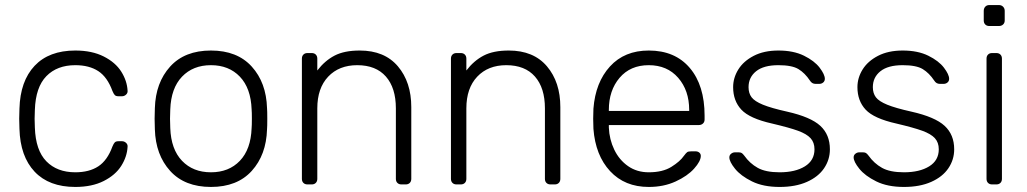

<svg xmlns="http://www.w3.org/2000/svg" viewBox="-20 -730 4067 760"><path d="M278 -48Q333 -48 369 -71.5Q405 -95 425 -150Q430 -162 434.5 -166.5Q439 -171 449 -171H463Q472 -171 479 -164.5Q486 -158 485 -149Q483 -110 460 -73.5Q437 -37 390.5 -13.5Q344 10 278 10Q174 10 117 -50.5Q60 -111 57 -220L56 -260L57 -300Q60 -409 117 -469.5Q174 -530 278 -530Q344 -530 390.5 -506.5Q437 -483 460 -446.5Q483 -410 485 -371Q486 -362 479 -355.5Q472 -349 463 -349H449Q439 -349 434.5 -353.5Q430 -358 425 -370Q405 -425 369 -448.5Q333 -472 278 -472Q206 -472 163.5 -428.5Q121 -385 118 -295L117 -260L118 -225Q121 -135 163.5 -91.5Q206 -48 278 -48Z M1038 -260Q1038 -228 1037 -218Q1034 -117 976.5 -53.5Q919 10 815 10Q711 10 653.5 -53.5Q596 -117 593 -218L592 -260L593 -302Q596 -403 653.5 -466.5Q711 -530 815 -530Q919 -530 976.5 -466.5Q1034 -403 1037 -302Q1038 -292 1038 -260ZM654 -297 653 -260 654 -223Q657 -139 700.5 -93.5Q744 -48 815 -48Q886 -48 929.5 -93.5Q973 -139 976 -223Q977 -233 977 -260Q977 -287 976 -297Q973 -381 929.5 -426.5Q886 -472 815 -472Q744 -472 700.5 -426.5Q657 -381 654 -297Z M1586 0H1569Q1559 0 1553 -6Q1547 -12 1547 -22V-301Q1547 -382 1507.5 -427Q1468 -472 1394 -472Q1322 -472 1279 -426.5Q1236 -381 1236 -301V-22Q1236 -12 1230 -6Q1224 0 1214 0H1197Q1187 0 1181 -6Q1175 -12 1175 -22V-498Q1175 -508 1181 -514Q1187 -520 1197 -520H1214Q1224 -520 1230 -514Q1236 -508 1236 -498V-451Q1266 -490 1304.5 -510Q1343 -530 1404 -530Q1502 -530 1555 -467.5Q1608 -405 1608 -306V-22Q1608 -12 1602 -6Q1596 0 1586 0Z M2176 0H2159Q2149 0 2143 -6Q2137 -12 2137 -22V-301Q2137 -382 2097.5 -427Q2058 -472 1984 -472Q1912 -472 1869 -426.5Q1826 -381 1826 -301V-22Q1826 -12 1820 -6Q1814 0 1804 0H1787Q1777 0 1771 -6Q1765 -12 1765 -22V-498Q1765 -508 1771 -514Q1777 -520 1787 -520H1804Q1814 -520 1820 -514Q1826 -508 1826 -498V-451Q1856 -490 1894.5 -510Q1933 -530 1994 -530Q2092 -530 2145 -467.5Q2198 -405 2198 -306V-22Q2198 -12 2192 -6Q2186 0 2176 0Z M2769 -272V-257Q2769 -247 2762.5 -241Q2756 -235 2746 -235H2390V-225Q2392 -178 2411.5 -137.5Q2431 -97 2466 -72.5Q2501 -48 2548 -48Q2603 -48 2637.5 -69.5Q2672 -91 2687 -113Q2696 -125 2700.5 -128Q2705 -131 2717 -131H2733Q2742 -131 2748 -126Q2754 -121 2754 -113Q2754 -92 2727.5 -62.5Q2701 -33 2654 -11.5Q2607 10 2548 10Q2453 10 2395 -52.5Q2337 -115 2329 -220L2328 -260L2329 -300Q2337 -404 2394.5 -467Q2452 -530 2548 -530Q2652 -530 2710.5 -461Q2769 -392 2769 -272ZM2708 -291V-295Q2708 -372 2664.5 -422Q2621 -472 2548 -472Q2475 -472 2432.5 -422Q2390 -372 2390 -295V-291Z M2882 -385Q2882 -422 2902.5 -455Q2923 -488 2963.5 -509Q3004 -530 3061 -530Q3121 -530 3162.5 -509.5Q3204 -489 3224.5 -462Q3245 -435 3245 -418Q3245 -409 3238.5 -403.5Q3232 -398 3223 -398H3208Q3194 -398 3186 -411Q3166 -441 3140.5 -456.5Q3115 -472 3061 -472Q3003 -472 2973 -448Q2943 -424 2943 -385Q2943 -361 2955 -345Q2967 -329 3000 -315.5Q3033 -302 3096 -288Q3189 -267 3227 -232Q3265 -197 3265 -139Q3265 -98 3242 -64Q3219 -30 3174 -10Q3129 10 3066 10Q3001 10 2956.5 -12Q2912 -34 2889.5 -62Q2867 -90 2867 -107Q2867 -116 2874 -121.5Q2881 -127 2889 -127H2904Q2911 -127 2915.5 -124.5Q2920 -122 2926 -114Q2948 -83 2979.5 -65.5Q3011 -48 3066 -48Q3128 -48 3166 -71.5Q3204 -95 3204 -139Q3204 -166 3188.5 -183Q3173 -200 3138.5 -212.5Q3104 -225 3036 -241Q2947 -261 2914.5 -296Q2882 -331 2882 -385Z M3374 -385Q3374 -422 3394.5 -455Q3415 -488 3455.5 -509Q3496 -530 3553 -530Q3613 -530 3654.5 -509.5Q3696 -489 3716.5 -462Q3737 -435 3737 -418Q3737 -409 3730.5 -403.5Q3724 -398 3715 -398H3700Q3686 -398 3678 -411Q3658 -441 3632.5 -456.5Q3607 -472 3553 -472Q3495 -472 3465 -448Q3435 -424 3435 -385Q3435 -361 3447 -345Q3459 -329 3492 -315.5Q3525 -302 3588 -288Q3681 -267 3719 -232Q3757 -197 3757 -139Q3757 -98 3734 -64Q3711 -30 3666 -10Q3621 10 3558 10Q3493 10 3448.5 -12Q3404 -34 3381.5 -62Q3359 -90 3359 -107Q3359 -116 3366 -121.5Q3373 -127 3381 -127H3396Q3403 -127 3407.5 -124.5Q3412 -122 3418 -114Q3440 -83 3471.5 -65.5Q3503 -48 3558 -48Q3620 -48 3658 -71.5Q3696 -95 3696 -139Q3696 -166 3680.5 -183Q3665 -200 3630.5 -212.5Q3596 -225 3528 -241Q3439 -261 3406.5 -296Q3374 -331 3374 -385Z M3934 -627H3896Q3886 -627 3880 -633Q3874 -639 3874 -649V-687Q3874 -697 3880 -703.5Q3886 -710 3896 -710H3934Q3944 -710 3950.5 -703.5Q3957 -697 3957 -687V-649Q3957 -639 3950.5 -633Q3944 -627 3934 -627ZM3924 0H3907Q3897 0 3891 -6Q3885 -12 3885 -22V-498Q3885 -508 3891 -514Q3897 -520 3907 -520H3924Q3934 -520 3940 -514Q3946 -508 3946 -498V-22Q3946 -12 3940 -6Q3934 0 3924 0Z"/></svg>

Font: Rubik
Style: Regular
Weight: 300
Designer: Hubert & Fischer
Foundry: Hubert & Fischer
Version: Version 1.100